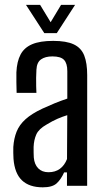

<svg xmlns="http://www.w3.org/2000/svg" viewBox="-20 -779 438 805"><path d="M159.4 6.4Q102.8 6.4 72 -22.9Q41.3 -52.2 36.6 -113.2Q36.1 -125.6 35.7 -137.9Q35.3 -150.2 35.8 -162.5Q38.2 -198.7 49.7 -227.3Q61.2 -255.8 87 -279.1Q112.8 -302.4 157.7 -323.5Q181.8 -334.7 208.7 -345.8Q235.6 -356.8 262.2 -365.6V-481Q262.2 -513.5 248.4 -528Q234.6 -542.5 199.6 -542.5Q169.8 -542.5 152 -530Q134.2 -517.5 132.7 -486.4Q131.8 -472.1 131.5 -452.9Q131.3 -433.6 131.7 -416.1Q132.2 -398.6 132.7 -389.7H49.7Q49.2 -410 48.7 -432.5Q48.2 -454.9 48.7 -475.7Q50.8 -521.1 66.2 -550.3Q81.6 -579.5 114.6 -593.5Q147.7 -607.6 203 -607.6Q258.3 -607.6 289.4 -592.9Q320.5 -578.2 333.1 -546.4Q345.6 -514.6 345.6 -463.7L345.4 0H260.8V-56.3H248.9Q235.6 -26.6 217.4 -10.1Q199.1 6.4 159.4 6.4ZM183.4 -56.9Q211.5 -56.9 231 -71.1Q250.5 -85.3 261 -112.2L262 -296.1Q242 -290 221.1 -281Q200.1 -271.9 175 -256.6Q142.4 -238.2 132.2 -215.2Q122 -192.2 120.9 -162.5Q120.8 -148.8 121 -139Q121.2 -129.1 121.7 -118.6Q124.2 -89.8 140.2 -73.3Q156.2 -56.9 183.4 -56.9ZM165.8 -640 88.9 -758.7H148.1L192.3 -685.9L236.1 -758.7H294.9L218 -640Z"/></svg>

Font: Big Shoulders Text SC Thin
Style: Regular
Weight: 100
Designer: Patric King
Foundry: XO Type Co
Version: Version 2.002